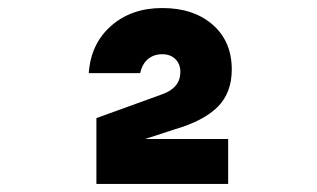

<svg xmlns="http://www.w3.org/2000/svg" viewBox="-20 -938 790 478"><path d="M220 -644 383 -703Q406 -711 417.5 -725Q429 -739 429 -759Q429 -779 416.5 -791Q404 -803 384 -803Q363 -803 348.5 -791Q334 -779 329 -756H201Q206 -829 256.5 -873.5Q307 -918 384 -918Q462 -918 509.5 -876.5Q557 -835 557 -765Q557 -707 522 -672Q487 -637 415 -616L277 -571L275 -592H548V-480H220Z"/></svg>

Font: Martian Mono SemiExpanded
Style: Bold
Weight: 700
Width: 6
Designer: Roman Shamin
Foundry: Evil Martians
Version: Version 1.000